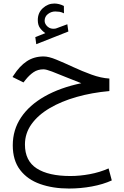

<svg xmlns="http://www.w3.org/2000/svg" viewBox="-20 -729 702 1086"><path d="M236.3 -541.5Q218.8 -553.7 206.3 -570.6Q193.8 -587.4 193.8 -615.7Q193.8 -656.7 222.4 -682.9Q251 -709 287.1 -709Q314.5 -709 341.3 -695.3L341.8 -653.8Q328.1 -660.6 315.9 -662.4Q303.7 -664.1 292.5 -664.1Q270 -664.1 251.2 -649.7Q232.4 -635.3 232.4 -610.8Q232.9 -592.8 249.5 -578.1Q266.1 -563.5 291.5 -566.9Q293 -566.9 298.8 -568.8L360.8 -591.8L366.7 -550.8L185.1 -479L179.7 -519ZM598.6 -284.7V-213.9Q499.5 -205.1 412.8 -180.4Q326.2 -155.8 260.5 -116.9Q194.8 -78.1 158 -26.4Q121.1 25.4 121.1 88.4Q121.1 180.7 187.7 223.6Q254.4 266.6 377.9 266.6Q431.6 266.6 488 256.1Q544.4 245.6 594.2 223.6L612.3 291.5Q563 314 499.5 325.7Q436 337.4 370.6 337.4Q279.3 337.4 207.3 312Q135.3 286.6 93.8 232.4Q52.2 178.2 52.2 92.8Q52.2 5.4 99.1 -64.7Q146 -134.8 233.2 -184.1Q320.3 -233.4 439.9 -258.3Q394.5 -275.4 351.1 -293.5Q307.6 -311.5 274.4 -324.2Q241.2 -336.9 226.1 -336.9Q193.8 -336.9 169.7 -320.6Q145.5 -304.2 124 -276.9L112.8 -262.7L50.8 -293.5L57.6 -303.7Q90.8 -355.5 131.8 -382.6Q172.9 -409.7 226.6 -409.7Q255.4 -409.7 298.6 -391.8Q341.8 -374 393.3 -350.1Q444.8 -326.2 497.8 -306.9Q550.8 -287.6 598.6 -284.7Z"/></svg>

Font: Vazirmatn FD Light
Style: Regular
Weight: 300
Designer: Saber Rastikerdar
Foundry: Saber Rastikerdar
Version: Version 33.003